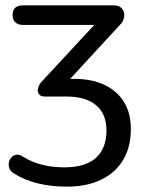

<svg xmlns="http://www.w3.org/2000/svg" viewBox="-20 -507 540 716"><path d="M229 189Q171 189 121.5 177Q72 165 34 141Q20 133 15.5 122Q11 111 13 99.5Q15 88 22.5 80Q30 72 41 70Q52 68 65 77Q97 97 135.5 107Q174 117 220 117Q299 117 338 81.5Q377 46 377 -21Q377 -82 338.5 -114.5Q300 -147 227 -147H147Q132 -147 125.5 -155.5Q119 -164 121.5 -176.5Q124 -189 134 -201L352 -436V-414H66Q48 -414 37.5 -423.5Q27 -433 27 -451Q27 -487 66 -487H404Q420 -487 429.5 -480Q439 -473 442 -461.5Q445 -450 441.5 -437Q438 -424 427 -414L218 -187L194 -213H255Q322 -213 369.5 -190.5Q417 -168 442.5 -126.5Q468 -85 468 -26Q468 41 439.5 89Q411 137 357.5 163Q304 189 229 189Z"/></svg>

Font: Nunito Medium
Style: Regular
Weight: 500
Designer: Vernon Adams
Foundry: Vernon Adams
Version: Version 3.602